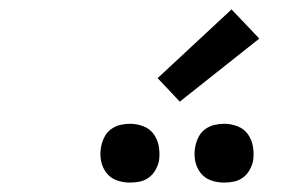

<svg xmlns="http://www.w3.org/2000/svg" viewBox="-20 -1006 640 408"><path d="M456 -618Q441 -618 427.5 -623Q414 -628 405.5 -639.5Q397 -651 394.5 -665.5Q392 -680 395 -695Q397 -705 402 -715Q407 -725 416 -731.5Q425 -738 435.5 -740.5Q446 -743 456 -743Q471 -743 485 -737.5Q499 -732 507 -720.5Q515 -709 517.5 -694.5Q520 -680 518 -665Q516 -655 510.5 -645Q505 -635 496 -628.5Q487 -622 476.5 -620Q466 -618 456 -618ZM256 -618Q241 -618 227.5 -623Q214 -628 205.5 -639.5Q197 -651 194.5 -665.5Q192 -680 195 -695Q197 -705 202 -715Q207 -725 216 -731.5Q225 -738 235.5 -740.5Q246 -743 256 -743Q271 -743 285 -737.5Q299 -732 307 -720.5Q315 -709 317.5 -694.5Q320 -680 318 -665Q316 -655 310.5 -645Q305 -635 296 -628.5Q287 -622 276.5 -620Q266 -618 256 -618ZM362 -790 315 -840 472 -986 531 -924Z"/></svg>

Font: Iosevka Curly Slab Extended
Style: Italic
Weight: 400
Width: 7
Italic angle: -9°
Monospace: yes
Designer: Belleve Invis
Foundry: Belleve Invis
Version: Version 11.1.0; ttfautohint (v1.8.3)